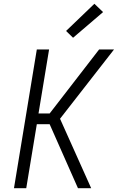

<svg xmlns="http://www.w3.org/2000/svg" viewBox="-20 -997 640 1017"><path d="M393 0 243 -339H175L119 0H54L175 -735H240L184 -396H243L505 -735H584L298 -368L463 0ZM367 -797 330 -833 480 -977 526 -933Z"/></svg>

Font: Iosevka Light Extended
Style: Italic
Weight: 300
Width: 7
Italic angle: -9°
Monospace: yes
Designer: Belleve Invis
Foundry: Belleve Invis
Version: Version 32.5.0; ttfautohint (v1.8.4)